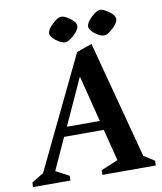

<svg xmlns="http://www.w3.org/2000/svg" viewBox="-111 -861 788 932"><g transform="rotate(-10 283.0 -395.5)"><path d="M-24 0 -23 -23.1 35.5 -58 300.9 -608.9 376.1 -635.1 529.1 -57 582 -23.1 581 0H317.9L318.9 -23.1L402.1 -58L362.5 -214H166.7L95.7 -58L161.1 -23.1L160.1 0ZM188.5 -260.1H351L293.2 -489ZM444.5 -664.9Q433.2 -664.9 416.2 -674.1Q399.1 -683.4 386.4 -696.8Q373.6 -710.3 374.6 -722.9Q375.9 -735.9 388.4 -751.4Q401 -767 417.6 -779Q434.2 -791 445.5 -791Q456.5 -791 473.2 -781.7Q490 -772.5 503.2 -759.1Q516.4 -745.6 515.4 -732Q514.7 -720 501.2 -703.9Q487.7 -687.9 471.5 -676.4Q455.2 -664.9 444.5 -664.9ZM252.6 -664.9Q241.4 -664.9 224.3 -674.1Q207.3 -683.4 194.4 -696.8Q181.5 -710.3 182.5 -722.9Q183.8 -735.9 196.6 -751.4Q209.5 -767 225.9 -779Q242.4 -791 253.4 -791Q265 -791 281.7 -781.7Q298.5 -772.5 311.6 -759.1Q324.6 -745.6 323.6 -732Q323 -720 309.6 -703.9Q296.2 -687.9 279.6 -676.4Q263 -664.9 252.6 -664.9Z"/></g></svg>

Font: Ancizar Serif Light
Style: Italic
Weight: 300
Italic angle: -4°
Designer: Cesar Puertas, Viviana Monsalve, Julian Moncada, Julian Prieto, Jose Castro, Felipe Aragon, Mariel Hernandez, Sara Alarc
Version: Version 8.100